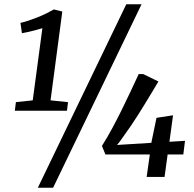

<svg xmlns="http://www.w3.org/2000/svg" viewBox="-20 -835 916 906"><path d="M55 -353 134.5 -361.5 180 -702Q168.5 -698.5 151.5 -693.8Q134.5 -689 116.8 -685Q99 -681 83.5 -678.5L76.5 -727Q94.5 -731 116 -738.2Q137.5 -745.5 159.5 -754.2Q181.5 -763 201 -772.8Q220.5 -782.5 234 -790.5L274 -780.5L218.5 -361.5L301 -353L296 -312.5H50ZM576 -815H648L230.5 51H158.5ZM672 0 687 -106H477.5L461 -146.5Q485.5 -185 509.2 -229Q533 -273 555.2 -318.2Q577.5 -363.5 597.5 -406.2Q617.5 -449 634.5 -485.5H655.5L727.5 -450.5Q714 -428 698.2 -401.5Q682.5 -375 665.2 -347Q648 -319 631 -292.2Q614 -265.5 598.2 -242Q582.5 -218.5 569 -200.5Q560 -188.5 551.5 -175.8Q543 -163 532 -151L694 -161L718.5 -279L796.5 -291L779.5 -166L853 -170.5L845 -106H771L756.5 0Z"/></svg>

Font: Merriweather Medium
Style: Italic
Weight: 500
Italic angle: -7.8°
Version: Version 2.101